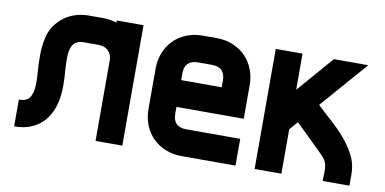

<svg xmlns="http://www.w3.org/2000/svg" viewBox="-64 -809 1982 989"><g transform="rotate(10 927.0 -315.0)"><path d="M50 -141Q90 -141 105 -162.5Q120 -184 122.5 -220Q125 -256 121 -301.5Q117 -347 118 -395Q119 -443 131 -488.5Q143 -534 179 -570Q210 -601 248.5 -615.5Q287 -630 330 -630H406Q440 -630 476 -619V-630H616V0H476V-420Q476 -452 457 -471Q438 -490 406 -490H330Q306 -490 291.5 -482Q277 -474 269.5 -460Q262 -446 259.5 -428Q257 -410 257 -390Q257 -355 260 -319.5Q263 -284 263 -249Q263 -198 251 -153Q239 -108 213 -74Q187 -40 146.5 -20.5Q106 -1 50 -1Z M1208 0H926Q880 0 841.5 -15.5Q803 -31 775 -59Q747 -87 731.5 -125.5Q716 -164 716 -210V-420Q716 -466 731.5 -504.5Q747 -543 775 -571Q803 -599 841.5 -614.5Q880 -630 926 -630H998Q1044 -630 1082.5 -614.5Q1121 -599 1149 -571Q1177 -543 1192.5 -504.5Q1208 -466 1208 -420V-245H856V-210Q856 -140 926 -140H1208ZM856 -420V-385H1068V-420Q1068 -490 998 -490H926Q856 -490 856 -420Z M1792 -628 1578 -383Q1612 -350 1651.5 -315Q1691 -280 1725 -240.5Q1759 -201 1781.5 -156.5Q1804 -112 1804 -60V0H1664Q1664 -13 1664.5 -26Q1665 -39 1665 -52Q1665 -71 1662 -84.5Q1659 -98 1652.5 -108.5Q1646 -119 1636 -129Q1626 -139 1613 -152L1486 -276L1448 -232V0H1308V-628H1448V-439L1612 -628Z"/></g></svg>

Font: CAT North
Style: Regular
Weight: 400
Designer: Peter Wiegel
Foundry: Peter Wiegel
Version: Version 1.000